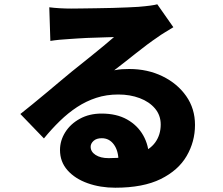

<svg xmlns="http://www.w3.org/2000/svg" viewBox="-20 -810 1040 896"><path d="M210 -776Q233 -773 260 -771.5Q287 -770 312 -770Q328 -770 359 -770.5Q390 -771 428.5 -771.5Q467 -772 505.5 -773Q544 -774 575.5 -775.5Q607 -777 625 -778Q661 -781 682.5 -784Q704 -787 714 -790L789 -683Q770 -671 750.5 -659.5Q731 -648 712 -634Q691 -620 665 -600.5Q639 -581 612 -559.5Q585 -538 559.5 -518Q534 -498 513 -482Q533 -486 549 -487Q565 -488 583 -488Q669 -488 738.5 -454Q808 -420 849 -361.5Q890 -303 890 -227Q890 -149 851 -82Q812 -15 730 25.5Q648 66 518 66Q448 66 389 45Q330 24 295 -15.5Q260 -55 260 -110Q260 -154 284.5 -193Q309 -232 353 -256Q397 -280 454 -280Q524 -280 573 -252.5Q622 -225 648.5 -178Q675 -131 675 -74L533 -57Q533 -106 511.5 -135.5Q490 -165 455 -165Q430 -165 416.5 -152.5Q403 -140 403 -125Q403 -102 426 -87Q449 -72 487 -72Q571 -72 625 -91Q679 -110 704.5 -145.5Q730 -181 730 -229Q730 -272 703.5 -303.5Q677 -335 632 -352Q587 -369 532 -369Q477 -369 429.5 -353.5Q382 -338 340 -310.5Q298 -283 259.5 -245.5Q221 -208 185 -164L75 -278Q99 -297 131 -323Q163 -349 197 -377.5Q231 -406 262 -432Q293 -458 315 -476Q336 -493 362.5 -514Q389 -535 416.5 -557.5Q444 -580 469 -600.5Q494 -621 512 -637Q497 -637 476.5 -636Q456 -635 433 -634.5Q410 -634 386.5 -633Q363 -632 342 -630.5Q321 -629 305 -628Q283 -627 258 -624.5Q233 -622 215 -619Z"/></svg>

Font: Noto Sans JP Thin Black
Style: Regular
Weight: 900
Version: Version 2.004-H2;hotconv 1.0.118;makeotfexe 2.5.65603